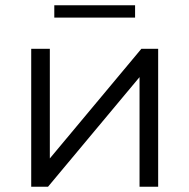

<svg xmlns="http://www.w3.org/2000/svg" viewBox="-20 -712 722 732"><path d="M99 0H163L512 -418V0H583V-526H519L170 -108V-526H99ZM187 -645H495V-692H187Z"/></svg>

Font: Chess Sans
Style: Regular
Weight: 400
Designer: Wolf Bōese
Foundry: Wolf Bōese
Version: Version 7.223;Glyphs 3.3 (3306)